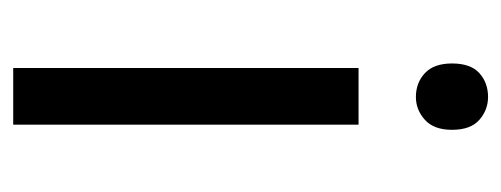

<svg xmlns="http://www.w3.org/2000/svg" viewBox="-260 -518 777 298"><g transform="rotate(90 129.0 -368.5)"><path d="M173 -536V0H85V-536ZM130 -737Q150 -737 165.5 -723.5Q181 -710 181 -681Q181 -653 165.5 -639Q150 -625 130 -625Q108 -625 93 -639Q78 -653 78 -681Q78 -710 93 -723.5Q108 -737 130 -737Z"/></g></svg>

Font: uguzrati05
Style: Book
Weight: 400
Designer: Jelle Bosma - Monotype Design Team, Universal Thirst
Foundry: Monotype Imaging Inc.
Version: Version 2.106